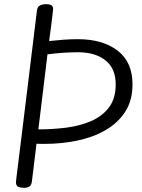

<svg xmlns="http://www.w3.org/2000/svg" viewBox="-20 -892 684 926"><path d="M97 14Q81 14 69 9.5Q57 5 57 -14Q57 -14 57.5 -19Q58 -24 60.5 -46Q63 -68 69.5 -118.5Q76 -169 87 -259.5Q98 -350 115.5 -492Q133 -634 158 -840Q160 -860 173.5 -866Q187 -872 203 -872Q217 -872 226.5 -867.5Q236 -863 236 -848Q236 -848 235 -837Q234 -826 230 -793.5Q226 -761 217 -694Q252 -698 286 -700.5Q320 -703 356 -703Q475 -703 547 -648Q619 -593 619 -485Q619 -407 583.5 -352.5Q548 -298 487.5 -263.5Q427 -229 351 -213.5Q275 -198 194 -198Q184 -198 175 -198Q166 -198 156 -199L134 -18Q132 1 121.5 7.5Q111 14 97 14ZM165 -268Q234 -268 300.5 -276.5Q367 -285 420.5 -308.5Q474 -332 506 -374.5Q538 -417 538 -485Q538 -562 488.5 -601Q439 -640 357 -640Q321 -640 285 -637.5Q249 -635 209 -630Z"/></svg>

Font: Kite One
Style: Regular
Weight: 400
Designer: Eduardo Rodriguez Tunni
Foundry: Eduardo Rodriguez Tunni
Version: Version 1.002; ttfautohint (v1.8.4.7-5d5b);gftools[0.9.23]